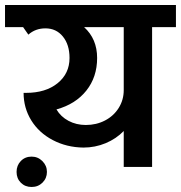

<svg xmlns="http://www.w3.org/2000/svg" viewBox="-55 -665 721 765"><path d="M646 -557H551V0H438V-143Q408 -112 366 -94.5Q324 -77 277 -77Q210 -78 155 -107Q100 -136 69.5 -185.5Q39 -235 39 -295H49Q127 -295 174.5 -333.5Q222 -372 222 -434Q222 -487 195.5 -519.5Q169 -552 126 -552Q86 -552 58 -527L37 -557H-35V-645H646ZM438 -306V-557H280Q332 -510 332 -434Q332 -358 289 -304Q246 -250 170 -229Q187 -200 218 -183.5Q249 -167 287 -167Q329 -167 363.5 -185Q398 -203 418 -235Q438 -267 438 -306ZM11 20Q11 -6 28 -23.5Q45 -41 71 -41Q96 -41 114 -23Q132 -5 132 20Q132 45 114.5 62.5Q97 80 71 80Q45 80 28 63Q11 46 11 20Z"/></svg>

Font: Akshar Medium
Style: Regular
Weight: 500
Designer: Tall Chai
Foundry: Tall Chai
Version: Version 1.000